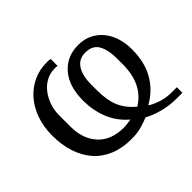

<svg xmlns="http://www.w3.org/2000/svg" viewBox="-130 -704 907 907"><g transform="rotate(-45 324.0 -250.5)"><path d="M623 27H585Q535 27 491.5 15Q448 3 418 -14Q396 -5 367 3.5Q338 12 299 12Q238 12 190.5 -7.5Q143 -27 111 -63Q79 -99 62 -150.5Q45 -202 45 -265Q45 -324 62.5 -372.5Q80 -421 110.5 -455.5Q141 -490 182 -509Q223 -528 271 -528Q274 -528 280.5 -528Q287 -528 296 -526V-480Q288 -481 283.5 -481Q279 -481 275 -481Q248 -481 222.5 -468Q197 -455 178 -431.5Q159 -408 147.5 -376.5Q136 -345 136 -308V-234Q136 -152 181.5 -102Q227 -52 312 -52Q321 -52 333.5 -53.5Q346 -55 360 -57Q310 -100 287.5 -157Q265 -214 265 -277Q265 -374 311.5 -427.5Q358 -481 435 -481Q472 -481 502 -467Q532 -453 554 -427.5Q576 -402 588 -366Q600 -330 600 -287Q600 -200 565 -140Q530 -80 467 -45Q488 -31 520.5 -20.5Q553 -10 590 -10H623ZM346 -264Q346 -201 364 -157.5Q382 -114 426 -77Q519 -135 519 -266V-306Q519 -365 499.5 -398.5Q480 -432 432 -432Q390 -432 368 -398.5Q346 -365 346 -307Z"/></g></svg>

Font: IBM Plex Serif
Style: Regular
Weight: 400
Designer: Mike Abbink, Paul van der Laan, Pieter van Rosmalen
Foundry: Bold Monday
Version: Version 3.001